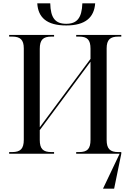

<svg xmlns="http://www.w3.org/2000/svg" viewBox="-20 -924 786 1154"><path d="M378 -771C493 -771 546 -819 552 -904H475C472 -815 442 -781 378 -781C313 -781 284 -815 282 -904H204C209 -819 261 -771 378 -771ZM35 0H305V-10H289C239 -10 219 -29 219 -83V-142L524 -553V-84C524 -29 505 -10 455 -10H438V0H699L599 210H666L709 0V-10H691C642 -10 621 -29 621 -83V-633C621 -685 642 -704 691 -704H709V-714H438V-704H455C505 -704 524 -685 524 -631V-570L219 -159V-630C219 -685 239 -704 289 -704H305V-714H35V-704H53C102 -704 123 -685 123 -633V-84C123 -29 102 -10 53 -10H35Z"/></svg>

Font: Noto Serif Display SemiCondensed
Style: Regular
Weight: 400
Width: 4
Designer: Monotype Design Team
Foundry: Monotype Imaging Inc.
Version: Version 2.009